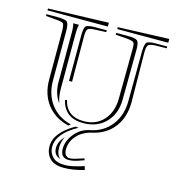

<svg xmlns="http://www.w3.org/2000/svg" viewBox="-102 -619 798 859"><g transform="rotate(15 297.0 -189.5)"><path d="M197.3 -143.6 205.6 -147Q222.7 -74.2 301.8 -74.2Q358.9 -74.2 393.6 -112.8Q428.2 -151.4 428.2 -214.4L430.2 -440.9V-447.3Q430.2 -468.3 424.6 -473.4Q418.9 -478.5 395 -481L340.8 -485.4V-493.7H395Q429.7 -493.7 438.7 -485.6Q447.8 -477.5 447.8 -445.3V-440.9L445.8 -214.4Q445.8 -147.5 406.2 -106.4Q366.7 -65.4 301.8 -65.4Q215.8 -65.4 197.3 -143.6ZM170.9 -485.4Q170.4 -484.4 169.7 -482.4Q168.9 -480.5 168.9 -479.5Q166 -467.8 166 -441.4V-188Q166 -152.3 176.3 -122.6Q148.4 -160.2 148.4 -214.4V-441.4V-447.3Q148.4 -465.8 145.5 -479.5Q145.5 -480.5 144.5 -482.4Q143.6 -484.4 143.6 -485.4ZM577.1 -528.8V-511.2H340.8V-520ZM206.5 -231.4H192.4V-441.4Q192.4 -477.1 200.7 -485.4Q209 -493.7 244.6 -493.7H296.9V-485.4L243.2 -482.9Q218.3 -481.9 211.9 -474.9Q205.6 -467.8 205.6 -442.4ZM297.4 -528.8 296.9 -511.2H17.6V-520ZM250.5 -45.4 241.2 -37.6Q177.7 -52.7 141.4 -99.1Q105 -145.5 105 -214.4V-441.4Q104 -467.3 99.1 -473.1Q94.2 -479 69.8 -481L17.6 -485.4V-493.7H69.8Q105.5 -493.7 114 -485.4Q122.6 -477.1 122.6 -441.4V-214.4Q122.6 -149.4 157 -104.5Q191.4 -59.6 250.5 -45.4ZM238.8 17.1Q226.6 43 226.6 68.8Q226.6 100.1 245.1 116.2Q213.4 106.9 213.4 73.2Q213.4 43.9 238.8 17.1ZM288.1 -40Q195.8 9.8 195.8 73.2Q195.8 99.6 213.9 118.4Q231.9 137.2 271 137.2Q302.2 137.2 358.9 118.7L363.8 135.3Q312.5 150.4 271 150.4Q224.6 150.4 204.1 128.2Q183.6 106 183.6 73.2Q183.6 10.3 272.9 -41ZM357.4 -35.6Q312 -26.4 285.2 2.2Q258.3 30.8 258.3 68.8Q258.3 85 265.6 93.5Q272.9 102.1 283.2 102.1Q293 102.1 304 99.4Q314.9 96.7 329.8 91.6Q344.7 86.4 348.6 85.4L352.1 93.3Q347.7 94.7 336.9 98.6Q326.2 102.5 319.3 104.7Q312.5 106.9 302 108.9Q291.5 110.8 281.7 110.8Q243.7 110.8 243.7 68.8Q243.7 32.7 270.3 -0.5Q296.9 -33.7 337.9 -42.5Q399.4 -53.7 435.8 -99.9Q472.2 -146 472.2 -214.4L473.6 -441.4Q474.1 -477.1 482.4 -485.4Q490.7 -493.7 526.4 -493.7H577.1V-485.4L523.4 -484.4Q498.5 -483.4 491.7 -475.6Q484.9 -467.8 484.9 -442.4L487.3 -214.4V-211.9Q487.3 -142.6 452.4 -96.4Q417.5 -50.3 357.4 -35.6Z"/></g></svg>

Font: FoglihtenNo03
Style: Regular
Weight: 500
Version: Version 0.59